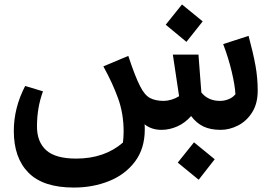

<svg xmlns="http://www.w3.org/2000/svg" viewBox="-20 -583 1233 862"><path d="M1137 -176Q1137 -118 1112 -78.5Q1087 -39 1048.5 -19.5Q1010 0 971 0Q925 0 893.5 -15Q862 -30 838 -62Q811 -31 776 -15.5Q741 0 705 0Q660 0 629 -25Q630 -18 630 -2Q630 84 586 142.5Q542 201 469.5 230Q397 259 312 259H311Q174 259 108 192.5Q42 126 42 5Q42 -99 93 -197L173 -173Q146 -100 146 -15Q146 54 187.5 91.5Q229 129 322 129Q449 129 532 57Q535 32 535 7Q535 -73 510 -142Q485 -211 444 -285L556 -332Q587 -238 609 -196Q629 -156 653.5 -143Q678 -130 715 -130Q731 -130 749.5 -135.5Q768 -141 784 -151L756 -338H871L884 -168Q914 -130 968 -130Q987 -130 1006 -137.5Q1025 -145 1037 -160Q1035 -199 1020.5 -260.5Q1006 -322 982 -385L1096 -422Q1117 -344 1127 -288.5Q1137 -233 1137 -176ZM778 147 851 56 944 132 872 224ZM724 -472 797 -563 890 -487 817 -395Z"/></svg>

Font: FiraGO Medium
Style: Italic
Weight: 500
Italic angle: -8°
Designer: bBox Type GmbH
Foundry: bBox Type GmbH
Version: Version 1.001